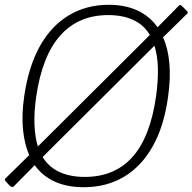

<svg xmlns="http://www.w3.org/2000/svg" viewBox="-33 -772 804 802"><path d="M748 -726Q750 -724 751 -721Q752 -718 749 -715L648 -616Q669 -570 674.5 -507.5Q680 -445 669 -367Q652 -244 604.5 -160Q557 -76 484 -33Q411 10 317 10Q247 10 195.5 -13.5Q144 -37 112 -82L27 4Q22 10 17.5 9Q13 8 8 4L-7 -12Q-11 -17 -12.5 -20Q-14 -23 -10 -27L89 -124Q69 -170 63 -231.5Q57 -293 68 -369Q86 -494 133.5 -579Q181 -664 254.5 -708Q328 -752 421 -752Q490 -752 541.5 -728Q593 -704 625 -658L713 -747Q716 -751 719 -751Q722 -751 726 -748L748 -726ZM118 -367Q109 -303 111 -251.5Q113 -200 125 -160L593 -626Q568 -668 524 -688.5Q480 -709 419 -709Q295 -709 219 -624Q143 -539 118 -367ZM619 -371Q628 -436 626.5 -488.5Q625 -541 612 -581L145 -116Q171 -74 215.5 -53.5Q260 -33 321 -33Q446 -33 520.5 -116.5Q595 -200 619 -371Z"/></svg>

Font: Libre Franklin Thin Thin
Style: Italic
Weight: 250
Italic angle: -8°
Version: Version 3.000